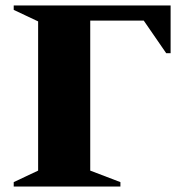

<svg xmlns="http://www.w3.org/2000/svg" viewBox="-20 -680 672 700"><path d="M30 0V-16L119 -58V-602L30 -644V-660H602V-486H586L504 -605H309V-58L419 -16V0Z"/></svg>

Font: Spectral SC ExtraBold
Style: Regular
Weight: 800
Designer: Jean-Baptiste Levee
Foundry: Production Type
Version: Version 2.001